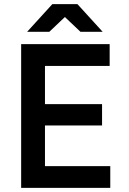

<svg xmlns="http://www.w3.org/2000/svg" viewBox="-20 -915 630 935"><path d="M83 0V-700H514V-594H199V-408H477V-304H199V-106H517V0ZM372 -760 236 -889V-895H357L480 -760ZM112 -760 235 -895H356V-889L220 -760Z"/></svg>

Font: Figtree Light SemiBold
Style: Regular
Weight: 600
Version: Version 2.002